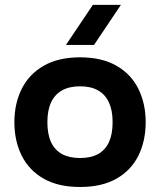

<svg xmlns="http://www.w3.org/2000/svg" viewBox="-20 -745 649 778"><path d="M304.5 12.7Q215.7 12.7 156.5 -21.3Q97.3 -55.3 67.8 -114.7Q38.3 -174 38.3 -250Q38.3 -325 67.8 -384.5Q97.3 -444 156.6 -478.3Q215.9 -512.7 304.7 -512.7Q393.1 -512.7 452.4 -478.3Q511.7 -444 541 -384.5Q570.3 -325 570.3 -250Q570.3 -174 541 -114.7Q511.7 -55.3 452.4 -21.3Q393.1 12.7 304.5 12.7ZM304.6 -104.7Q348.3 -104.7 377.5 -120.8Q406.7 -137 421.5 -169.2Q436.3 -201.3 436.3 -250Q436.3 -297.7 421.5 -329.8Q406.7 -362 377.4 -378.7Q348.1 -395.3 304.6 -395.3Q261 -395.3 231.3 -378.7Q201.7 -362 186.8 -329.8Q172 -297.7 172 -250Q172 -201.3 186.8 -169.2Q201.7 -137 231.2 -120.8Q260.8 -104.7 304.6 -104.7ZM356.3 -725.3H470L361 -563H247.3Z"/></svg>

Font: Nata Sans
Style: Regular
Weight: 400
Designer: Daniel Uzquiano Cruz
Version: Version 1.001